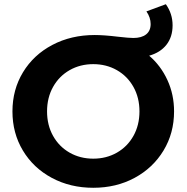

<svg xmlns="http://www.w3.org/2000/svg" viewBox="-20 -878 884 910"><path d="M805 -350Q805 -247 755 -164.5Q705 -82 618 -35Q531 12 422 12Q313 12 225.5 -35Q138 -82 88.5 -164.5Q39 -247 39 -350Q39 -453 89 -535.5Q139 -618 228 -665Q317 -712 429 -712Q473 -712 539 -704Q591 -698 612 -698Q651 -698 672.5 -715Q694 -732 694 -764Q694 -795 674 -824L766 -858Q798 -813 798 -758Q798 -703 769 -666Q740 -629 687 -614Q742 -567 773.5 -498.5Q805 -430 805 -350ZM641 -350Q641 -415 612.5 -466Q584 -517 534 -545.5Q484 -574 422 -574Q360 -574 310 -545.5Q260 -517 231.5 -466Q203 -415 203 -350Q203 -285 231.5 -234Q260 -183 310 -154.5Q360 -126 422 -126Q484 -126 534 -154.5Q584 -183 612.5 -234Q641 -285 641 -350Z"/></svg>

Font: Idrija
Style: Bold
Weight: 700
Designer: Julieta Ulanovsky
Foundry: Julieta Ulanovsky
Version: Version 7.200